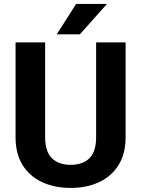

<svg xmlns="http://www.w3.org/2000/svg" viewBox="-20 -921 699 951"><path d="M456.1 -710.9H602.1V-241.2Q602.1 -159.2 567.1 -103.3Q532.2 -47.4 470.9 -18.8Q409.7 9.8 330.1 9.8Q250.5 9.8 188.7 -18.8Q127 -47.4 92 -103.3Q57.1 -159.2 57.1 -241.2V-710.9H203.6V-241.2Q203.6 -169.9 237.3 -137.2Q271 -104.5 330.1 -104.5Q389.6 -104.5 422.9 -137.2Q456.1 -169.9 456.1 -241.2ZM261.2 -751 356.9 -901.4H509.8L375.5 -751Z"/></svg>

Font: Vazirmatn FD
Style: Bold
Weight: 700
Designer: Saber Rastikerdar
Foundry: Saber Rastikerdar
Version: Version 33.001